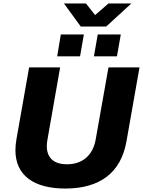

<svg xmlns="http://www.w3.org/2000/svg" viewBox="-20 -1076 825 1108"><path d="M738 -1056H606L529 -989L476 -1056H349L446 -923H593ZM310 -751H442L464 -877H331ZM522 -751H655L677 -877H544ZM357 12C555 12 678 -78 710 -261L785 -687H606L532 -270C516 -181 457 -128 367 -128C288 -128 250 -167 250 -234C250 -246 252 -261 254 -271L327 -687H148L75 -273C71 -250 69 -229 69 -209C69 -63 176 12 357 12Z"/></svg>

Font: Archivo ExtraBold
Style: Italic
Weight: 800
Italic angle: -10°
Designer: Hector Gatti
Foundry: Omnibus-Type
Version: Version 2.001